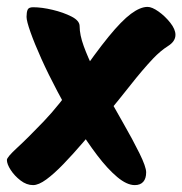

<svg xmlns="http://www.w3.org/2000/svg" viewBox="-20 -549 529 557"><path d="M338 -191Q365 -144 384.5 -104.5Q404 -65 404 -49Q404 -31 395.5 -21.5Q387 -12 371 -12Q348 -12 320 -35.5Q292 -59 262 -98.5Q232 -138 202.5 -186Q173 -234 146.5 -284Q120 -334 100 -378.5Q80 -423 68.5 -455.5Q57 -488 57 -500Q57 -513 60 -520.5Q63 -528 76 -528Q101 -528 132.5 -520.5Q164 -513 187.5 -501Q211 -489 211 -473Q211 -448 223 -415Q235 -382 254 -344Q273 -306 295 -267Q317 -228 338 -191ZM424 -379Q393 -346 360 -304Q327 -262 283 -209Q252 -172 222 -137Q192 -102 164.5 -73.5Q137 -45 114.5 -28.5Q92 -12 76 -12Q57 -12 39.5 -25.5Q22 -39 11 -56Q0 -73 0 -85Q0 -93 30 -120.5Q60 -148 106.5 -196.5Q153 -245 202 -316Q257 -396 295 -442.5Q333 -489 360 -509Q387 -529 408 -529Q421 -529 440 -515.5Q459 -502 474 -483Q489 -464 489 -448Q489 -429 467.5 -415.5Q446 -402 424 -379Z"/></svg>

Font: Kalam Variable Light
Style: Regular
Weight: 300
Designer: Lipi Raval, Jonny Pinhorn
Foundry: Indian Type Foundry
Version: Version 3.000